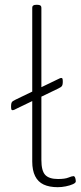

<svg xmlns="http://www.w3.org/2000/svg" viewBox="-20 -772 337 798"><path d="M32 -314Q28 -314 27 -318Q26 -322 26 -331Q26 -342 29 -347Q32 -352 45 -358L215 -440Q223 -444 227.5 -446Q232 -448 235 -448Q239 -448 240 -444Q241 -440 241 -431Q241 -421 238 -415.5Q235 -410 222 -404L52 -322Q45 -318 40 -316Q35 -314 32 -314ZM220 6Q185 6 161.5 -5Q138 -16 126 -40Q114 -64 114 -101V-740Q114 -746 118 -749Q122 -752 130 -752H136Q144 -752 148 -749Q152 -746 152 -740V-107Q152 -62 168 -45Q184 -28 221 -28Q250 -28 264.5 -34Q279 -40 286 -40Q288 -40 290 -37.5Q292 -35 293 -31.5Q294 -28 294.5 -24.5Q295 -21 295 -18Q295 -12 283 -6.5Q271 -1 253.5 2.5Q236 6 220 6Z"/></svg>

Font: Asap Thin
Style: Regular
Weight: 250
Designer: Pablo Cosgaya
Foundry: Omnibus-Type
Version: Version 3.001